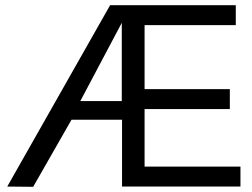

<svg xmlns="http://www.w3.org/2000/svg" viewBox="-20 -720 974 741"><path d="M8 0 405 -700H890V-623H538V-376H867V-299H538V-77H908V0H451V-258H256L108 1ZM290 -330H450V-632Z"/></svg>

Font: Georama
Style: Regular
Weight: 400
Designer: Jean-Baptiste Levee
Foundry: Production Type
Version: Version 1.000